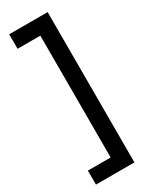

<svg xmlns="http://www.w3.org/2000/svg" viewBox="-247 -898 856 1081"><g transform="rotate(-30 180.5 -357.5)"><path d="M28.8 -846.2H278.8V130.9H28.8V40H176.8V-752H28.8Z"/></g></svg>

Font: Preahvihear
Style: Regular
Weight: 400
Designer: Danh Hong
Version: Version 8.002; ttfautohint (v1.8.3)